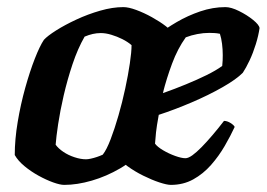

<svg xmlns="http://www.w3.org/2000/svg" viewBox="-20 -520 750 540"><path d="M460.5 0Q449.5 0 428.2 -7Q407 -14 382.8 -26Q358.5 -38 338 -53Q317.5 -68 308.5 -84Q308.5 -128.5 317 -176Q325.5 -223.5 339 -266.8Q352.5 -310 366.8 -343.5Q381 -377 391.5 -394Q401.5 -405 424 -422.5Q446.5 -440 477.2 -458Q508 -476 543.2 -488Q578.5 -500 614 -500Q630 -500 652.2 -489Q674.5 -478 691.8 -464Q709 -450 710 -441Q707 -420 699.5 -395.8Q692 -371.5 682 -350.2Q672 -329 663 -315.5Q645 -297 606 -274.8Q567 -252.5 519 -232Q471 -211.5 426.5 -197Q420.5 -164 418.8 -147.8Q417 -131.5 416 -116Q422.5 -107 438.5 -97.5Q454.5 -88 472.5 -81.5Q490.5 -75 501.5 -75Q509.5 -75 521 -83.2Q532.5 -91.5 547 -106.2Q561.5 -121 577.5 -139.8Q593.5 -158.5 610 -180Q619 -180 628.5 -174Q638 -168 640 -163Q628.5 -138 612 -109.5Q595.5 -81 573.5 -56Q551.5 -31 523.5 -15.5Q495.5 0 460.5 0ZM438 -258Q472 -270 503 -282.8Q534 -295.5 560.5 -308.5Q587 -321.5 605 -334.5Q606 -342.5 606.2 -350Q606.5 -357.5 606.5 -365Q606.5 -381 604.5 -396.8Q602.5 -412.5 598.5 -425Q591 -426.5 583.8 -427Q576.5 -427.5 568.5 -427.5Q552 -427.5 535 -424.2Q518 -421 502.5 -415Q479.5 -383 464 -341.2Q448.5 -299.5 438 -258ZM160.5 0Q149 0 129.5 -7Q110 -14 88.2 -26Q66.5 -38 48.5 -53Q30.5 -68 21.5 -84Q21.5 -128 29.8 -177.2Q38 -226.5 51 -273Q64 -319.5 78 -355.2Q92 -391 103.5 -408Q113.5 -419 138 -434.5Q162.5 -450 194.8 -465Q227 -480 261.8 -490Q296.5 -500 327 -500Q341.5 -500 363.2 -492Q385 -484 407.5 -471.5Q430 -459 446.2 -446.5Q462.5 -434 465.5 -425Q465.5 -394.5 457.8 -349.5Q450 -304.5 437.8 -256.2Q425.5 -208 411 -166.5Q396.5 -125 383.5 -102Q356.5 -69 318 -46.5Q279.5 -24 238.2 -12Q197 0 160.5 0ZM222 -72Q227.5 -72 235.5 -73.8Q243.5 -75.5 252.5 -78.5Q261.5 -81.5 269 -85Q280 -99 291.2 -128.5Q302.5 -158 313.2 -195.2Q324 -232.5 332.2 -271Q340.5 -309.5 345.2 -341.8Q350 -374 350 -393Q339 -402.5 324 -410Q309 -417.5 293.2 -422.2Q277.5 -427 263.5 -427Q252 -427 241 -424.5Q230 -422 218 -417Q198.5 -383 184 -339.5Q169.5 -296 159.2 -251.8Q149 -207.5 143.5 -170.8Q138 -134 136.5 -113Q144 -102.5 158 -93Q172 -83.5 189.5 -77.8Q207 -72 222 -72Z"/></svg>

Font: Texturina Medium
Style: Italic
Weight: 500
Italic angle: -11°
Designer: Guillermo Torres Carreño
Foundry: Omnibus-Type
Version: Version 1.002